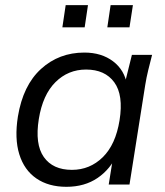

<svg xmlns="http://www.w3.org/2000/svg" viewBox="-20 -715 640 744"><path d="M237.2 8.9Q168.2 8.9 121 -23.5Q73.8 -55.9 54.8 -117.1Q35.8 -178.2 49.4 -263.8Q69.4 -384.7 139.1 -448Q208.8 -511.3 306.8 -511.3Q373.5 -511.3 418.3 -477.3Q463.1 -443.4 472.6 -384.5L461.5 -383.1L491.1 -502.3H569.3Q561.8 -472.9 554.5 -443.6Q547.3 -414.2 542.8 -385.9L481.8 0H401.3L420.4 -119.7H435.3Q408.7 -59.9 358.3 -25.5Q307.9 8.9 237.2 8.9ZM258.6 -56.8Q328.2 -56.8 378.2 -105.8Q428.2 -154.8 443.3 -249.1Q458.9 -346.6 422.8 -396.1Q386.8 -445.5 313.6 -445.5Q243.9 -445.5 194.7 -396.5Q145.5 -347.5 130.4 -253.8Q114.8 -156.2 149.8 -106.5Q184.8 -56.8 258.6 -56.8ZM395.9 -609.2 408.6 -695H495L481.8 -609.2ZM221.7 -609.2 234.5 -695H320.9L308.1 -609.2Z"/></svg>

Font: Mulish ExtraLight
Style: Italic
Weight: 200
Italic angle: -9°
Designer: Vernon Adams
Foundry: Vernon Adams
Version: Version 3.603